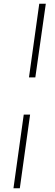

<svg xmlns="http://www.w3.org/2000/svg" viewBox="-20 -846 295 1027"><path d="M135 -432 190 -826H225L169 -432ZM52 161 107 -233H141L86 161Z"/></svg>

Font: Public Sans Thin
Style: Italic
Weight: 100
Italic angle: -8°
Designer: The Public Sans project authors (U.S. Web Design System). Libre Franklin designed by Pablo Impallari and Rodrigo Fuenzal
Version: Version 2.000